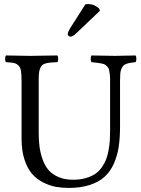

<svg xmlns="http://www.w3.org/2000/svg" viewBox="-20 -922 701 952"><path d="M171.9 -522.9V-266.1Q171.9 -227.5 175.8 -196Q179.7 -164.6 190.9 -132.6Q202.1 -100.6 220.5 -79.1Q238.8 -57.6 269.8 -44.2Q300.8 -30.8 341.8 -30.8Q377 -30.8 405 -38.8Q433.1 -46.9 452.1 -59.8Q471.2 -72.8 485.1 -92.8Q499 -112.8 506.6 -132.8Q514.2 -152.8 518.8 -179.4Q523.4 -206.1 524.7 -227.8Q525.9 -249.5 525.9 -276.9V-522.9Q525.9 -541 524.4 -553.2Q522.9 -565.4 521 -575Q519 -584.5 513.2 -590.6Q507.3 -596.7 502.2 -600.6Q497.1 -604.5 484.9 -606.9Q472.7 -609.4 463.1 -610.6Q453.6 -611.8 434.1 -613.8Q429.7 -618.2 429.7 -630.4Q429.7 -642.6 434.1 -647Q525.9 -645 549.8 -645Q575.7 -645 651.9 -647Q656.2 -642.6 656.2 -630.4Q656.2 -618.2 651.9 -613.8Q633.8 -611.8 625 -610.4Q616.2 -608.9 605.7 -605Q595.2 -601.1 590.8 -595.7Q586.4 -590.3 582 -580.6Q577.6 -570.8 576.4 -557.1Q575.2 -543.5 575.2 -522.9V-294.9Q575.2 -238.3 568.6 -194.3Q562 -150.4 544.7 -111.1Q527.3 -71.8 499 -45.9Q470.7 -20 425.8 -5.1Q380.9 9.8 320.8 9.8Q287.1 9.8 257.1 4.4Q227.1 -1 194.8 -17.1Q162.6 -33.2 139.6 -59.1Q116.7 -85 101.8 -129.6Q86.9 -174.3 86.9 -232.9V-522.9Q86.9 -554.7 83.7 -572Q80.6 -589.4 70.3 -598.4Q60.1 -607.4 47.9 -609.9Q35.6 -612.3 9.8 -613.8Q5.4 -618.2 5.4 -630.4Q5.4 -642.6 9.8 -647Q87.9 -645 128.9 -645Q170.4 -645 264.2 -647Q268.6 -642.6 268.6 -630.4Q268.6 -618.2 264.2 -613.8Q242.2 -612.8 230.2 -611.8Q218.3 -610.8 206.1 -607.4Q193.8 -604 188.7 -598.6Q183.6 -593.3 179 -582.8Q174.3 -572.3 173.1 -558.3Q171.9 -544.4 171.9 -522.9ZM402.8 -899.9Q408.7 -901.9 417 -901.9Q448.2 -901.9 472.2 -878.9L475.1 -868.2L359.9 -758.8Q341.3 -740.2 330.1 -740.2Q324.7 -740.2 320.3 -744.1Q315.9 -748 315.9 -752.9Q315.9 -761.7 327.1 -780.8Z"/></svg>

Font: Common Serif
Style: Regular
Weight: 400
Designer: Philipp H. Poll, Khaled Hosny
Foundry: Stefan Peev, Context Ltd.
Version: Version 1.026